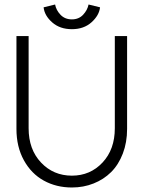

<svg xmlns="http://www.w3.org/2000/svg" viewBox="-20 -820 654 852"><path d="M424 -787.5Q420 -751.5 386 -721Q352 -690.5 299 -690.5Q246 -690.5 211.8 -720.5Q177.5 -750.5 173.5 -787.5L224.5 -800Q229 -775 248.5 -754.5Q268 -734 299 -734Q329.5 -734 348.8 -754.5Q368 -775 373 -800ZM489.5 -660H544V-248Q544 -188 525 -138.5Q506 -89 473 -56.2Q440 -23.5 395.2 -5.8Q350.5 12 299 12Q230 12 174.5 -18.5Q119 -49 86 -108.8Q53 -168.5 53 -248V-660H107V-251Q107 -157 162 -98.8Q217 -40.5 299 -40.5Q380.5 -40.5 435 -98.8Q489.5 -157 489.5 -251Z"/></svg>

Font: League Spartan Light
Style: Regular
Weight: 277
Foundry: The League of Moveable Type
Version: Version 2.002